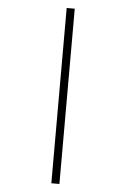

<svg xmlns="http://www.w3.org/2000/svg" viewBox="-64 -890 714 1087"><g transform="rotate(5 293.0 -347.0)"><path d="M270 151.4V-844.7H315.9V151.4Z"/></g></svg>

Font: Cascadia Mono NF ExtraLight
Style: Italic
Weight: 200
Italic angle: -10°
Monospace: yes
Designer: Aaron Bell
Foundry: Saja Typeworks
Version: Version 2404.023; ttfautohint (v1.8.4)